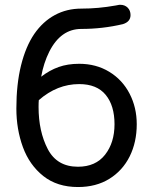

<svg xmlns="http://www.w3.org/2000/svg" viewBox="-20 -754 619 785"><path d="M46.9 -310.5Q46.9 -409.2 65.9 -486.3Q85 -563.5 120.1 -615.2Q155.3 -666 204.1 -692.4Q252.9 -718.8 312.5 -718.8Q381.8 -718.8 452.1 -731.4L462.9 -733.4Q465.8 -734.4 471.7 -734.4Q490.2 -734.4 502 -722.7Q513.7 -710.9 513.7 -692.4Q513.7 -665 482.4 -655.3Q399.4 -635.7 312.5 -635.7Q228.5 -635.7 181.6 -543Q158.2 -496.1 148.4 -440.4Q182.6 -466.8 219.7 -480Q256.8 -493.2 303.7 -493.2Q373 -493.2 426.8 -460.4Q480.5 -427.7 509.8 -371.1Q539.1 -314.5 539.1 -246.1Q539.1 -172.9 510.3 -114.7Q481.4 -56.6 427.2 -22.9Q373 10.7 298.8 10.7Q213.9 10.7 157.2 -34.2Q100.6 -79.1 73.7 -152.3Q46.9 -225.6 46.9 -310.5ZM298.8 -72.3Q371.1 -72.3 409.7 -121.6Q448.2 -170.9 448.2 -246.1Q448.2 -322.3 412.1 -366.2Q376 -410.2 303.7 -410.2Q213.9 -410.2 138.7 -344.7Q137.7 -335.9 137.7 -316.4Q137.7 -216.8 175.3 -144.5Q212.9 -72.3 298.8 -72.3Z"/></svg>

Font: jf-openhuninn-2.0
Style: Regular
Weight: 400
Designer: [Kosugi Maru]
Designed by MOTOYA      

[Varela Round]
Joe Prince (Latin component); Avraham Cornfeld (Hebrew component)
Foundry: justfont CO.,LTD.
Version: 2.0